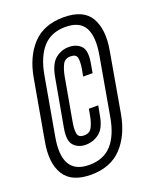

<svg xmlns="http://www.w3.org/2000/svg" viewBox="-139 -756 676 839"><g transform="rotate(-20 199.0 -336.0)"><path d="M139 7.5Q48.5 7.5 14.5 -47.8Q-19.5 -103 -2 -198.5L47 -475.5Q63.5 -569.5 115.5 -625Q167.5 -680.5 259.5 -680.5Q351.5 -680.5 384 -624.5Q416.5 -568.5 400 -475L351.5 -198Q334.5 -103 282 -47.8Q229.5 7.5 139 7.5ZM146 -35.5Q213 -35.5 251 -77.8Q289 -120 303 -201.5L350.5 -471Q365 -553 342 -595.5Q319 -638 252.5 -638Q186 -638 147.8 -595.2Q109.5 -552.5 95 -471L47.5 -202Q17.5 -35.5 146 -35.5ZM162 -123.5Q127 -123.5 106.5 -145.8Q86 -168 96 -224L136 -447Q146.5 -506 174.2 -528.2Q202 -550.5 236.5 -550.5Q272 -550.5 292.8 -529.2Q313.5 -508 303.5 -451L296 -407.5H252L258 -439Q263.5 -472 260 -490.8Q256.5 -509.5 230 -509.5Q204.5 -509.5 193.8 -489.8Q183 -470 176.5 -436.5L141 -237Q135 -204 138.8 -184.2Q142.5 -164.5 168.5 -164.5Q194.5 -164.5 205.2 -184.5Q216 -204.5 222 -237L227.5 -267H271L262.5 -222Q253 -166.5 224.8 -145Q196.5 -123.5 162 -123.5Z"/></g></svg>

Font: Anybody Condensed Regular
Style: Italic
Weight: 400
Width: 3
Italic angle: -10°
Designer: Tyler Finck
Foundry: Etcetera Type Company
Version: Version 1.010; ttfautohint (v1.8.3) -l 8 -r 50 -G 200 -x 14 